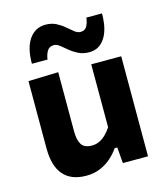

<svg xmlns="http://www.w3.org/2000/svg" viewBox="-112 -825 795 925"><g transform="rotate(-15 285.0 -363.0)"><path d="M204.5 13.5Q129.5 13.5 91 -31Q52.5 -75.5 52.5 -163.5Q52.5 -197 52.5 -221.5Q52.5 -246 52.5 -272Q52.5 -321.5 52.5 -359.2Q52.5 -397 52.5 -430.2Q52.5 -463.5 52.5 -499L202 -503.5Q202 -450 202 -398.2Q202 -346.5 202 -291V-208Q202 -164.5 216.5 -142.2Q231 -120 268.5 -120Q289 -120 306.8 -128.8Q324.5 -137.5 339 -152.2Q353.5 -167 365.5 -185V-291Q365.5 -346.5 365.5 -396.2Q365.5 -446 365.5 -499H515Q515 -446 515 -394Q515 -342 515 -272V-216Q515 -154 515 -103.8Q515 -53.5 515 0H389.5L383 -79.5H370Q353.5 -55.5 329.8 -34.2Q306 -13 274.8 0.2Q243.5 13.5 204.5 13.5ZM373 -557.5Q342 -557.5 318.5 -569.2Q295 -581 277 -596.2Q259 -611.5 244 -623.2Q229 -635 215 -635Q192 -635 181.5 -617.2Q171 -599.5 168 -575.5H90Q90 -655.5 120.2 -698Q150.5 -740.5 201 -740.5Q231.5 -740.5 254.2 -728.8Q277 -717 294.5 -701.8Q312 -686.5 327 -674.8Q342 -663 357 -663Q379.5 -663 389 -681Q398.5 -699 401 -722.5H479Q479 -643 450.2 -600.2Q421.5 -557.5 373 -557.5Z"/></g></svg>

Font: Commissioner Thin
Style: Bold
Weight: 700
Version: Version 1.001;gftools[0.9.23]